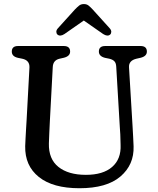

<svg xmlns="http://www.w3.org/2000/svg" viewBox="-20 -932 796 968"><path d="M584 -292 566 -596Q565 -614.5 556.5 -623.2Q548 -632 531 -636L509 -640.5Q478.5 -648.5 478.5 -672Q478.5 -700 510.5 -700H688.5Q720.5 -700 720.5 -672Q720.5 -649 690 -641L668 -636Q628 -626.5 630.5 -592L648.5 -292.5Q650 -267.5 651.2 -243.8Q652.5 -220 653.5 -194.5Q656.5 -101.5 587.2 -42.2Q518 17 380.5 17Q246.5 17 175.8 -39.8Q105 -96.5 107 -195Q107.5 -210.5 108.8 -234.5Q110 -258.5 111.5 -283Q113 -307.5 114 -324L128.5 -592Q130 -628 92 -636L70 -640.5Q39.5 -647.5 39.5 -672Q39.5 -700 71 -700H301.5Q333.5 -700 333.5 -672Q333.5 -649 302.5 -641L280.5 -636Q247.5 -628.5 246 -594L231.5 -323Q229.5 -288.5 228.5 -260.5Q227.5 -232.5 226.5 -209Q224.5 -130.5 274.5 -90.5Q324.5 -50.5 413 -50.5Q499.5 -50.5 545.2 -90.2Q591 -130 588 -201Q587.5 -233.5 586.5 -253.8Q585.5 -274 584 -292ZM305 -760.5Q283.5 -746.5 270 -757.5Q264.5 -762 264 -771Q263.5 -780 272 -789.5L357.5 -884Q369.5 -896.5 379 -904Q388.5 -911.5 403 -911.5Q417 -911.5 426.5 -904Q436 -896.5 447.5 -884L533 -789.5Q541.5 -780 541 -771Q540.5 -762 535 -757.5Q522 -746.5 500 -760.5L402.5 -828.5Z"/></svg>

Font: Fraunces 9pt SuperSoft
Style: Regular
Weight: 400
Version: Version 1.000;[b76b70a41]